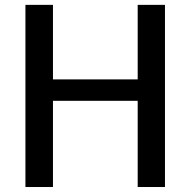

<svg xmlns="http://www.w3.org/2000/svg" viewBox="-20 -750 764 770"><path d="M82 0V-730.5H192.4V-431.6H532.2V-730.5H641.6V0H532.2V-345.7H192.4V0Z"/></svg>

Font: GenEi M Gothic v2 Medium
Style: Regular
Weight: 500
Version: Version 2.0